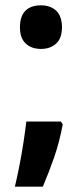

<svg xmlns="http://www.w3.org/2000/svg" viewBox="-20 -572 314 722"><path d="M134 -388Q98 -388 76.5 -408.5Q55 -429 55 -469Q55 -511 75.5 -531.5Q96 -552 134 -552Q170 -552 191.5 -531.5Q213 -511 213 -469Q213 -428 191 -408Q169 -388 134 -388ZM209 -115 216 -104Q203 -36 183.5 20Q164 76 141 130H36Q45 92 53.5 48.5Q62 5 68.5 -38Q75 -81 79 -115Z"/></svg>

Font: Noto Sans Tamil Condensed
Style: Bold
Weight: 700
Width: 3
Designer: Jelle Bosma - Monotype Design Team
Foundry: Monotype Imaging Inc.
Version: Version 2.004; ttfautohint (v1.8.4.7-5d5b)